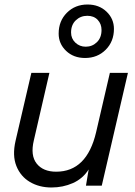

<svg xmlns="http://www.w3.org/2000/svg" viewBox="-20 -823 598 851"><path d="M208 8Q154 8 112.5 -16.5Q71 -41 52.5 -87.5Q34 -134 49 -199L119 -500H199L130 -201Q114 -134 142.5 -98Q171 -62 229 -62Q365 -62 406 -237L467 -500H547L431 0H361L373 -72Q347 -31 303 -11.5Q259 8 208 8ZM368 -803Q419 -803 452 -771.5Q485 -740 485 -695Q485 -639 448.5 -602.5Q412 -566 357 -566Q306 -566 273 -597.5Q240 -629 240 -674Q240 -730 276.5 -766.5Q313 -803 368 -803ZM367 -753Q337 -753 316 -733Q295 -713 295 -679Q295 -652 314 -634Q333 -616 360 -616Q389 -616 409.5 -636Q430 -656 430 -690Q430 -717 413 -735Q396 -753 367 -753Z"/></svg>

Font: Prodigy Sans
Style: Italic
Weight: 400
Italic angle: -13°
Designer: Wei Huang
Foundry: Wei Huang
Version: Version 1.003; ttfautohint (v1.8.3)